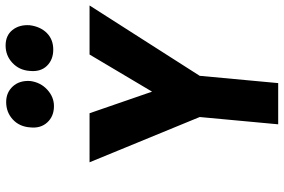

<svg xmlns="http://www.w3.org/2000/svg" viewBox="-184 -828 1012 685"><g transform="rotate(-90 322.5 -486.0)"><path d="M221 0 247 -280 85.5 -673H260.5L337.5 -450L470 -673H645L394 -280L368 0ZM286 -800Q249.5 -800 227.8 -823.8Q206 -847.5 210 -884.5Q212.5 -923 238.2 -946.8Q264 -970.5 300.5 -970.5Q334.5 -970.5 356.2 -946.8Q378 -923 375.5 -884.5Q370.5 -847.5 344.5 -823.8Q318.5 -800 286 -800ZM487.5 -802.5Q451.5 -802.5 429.5 -825.2Q407.5 -848 411.5 -886.5Q414 -923.5 440 -948Q466 -972.5 502 -972.5Q538 -972.5 557.5 -948Q577 -923.5 574.5 -886.5Q569.5 -848 546.5 -825.2Q523.5 -802.5 487.5 -802.5Z"/></g></svg>

Font: Karla ExtraBold
Style: Italic
Weight: 800
Italic angle: -8°
Designer: Jonathan Pinhorn
Version: Version 2.004;gftools[0.9.33]